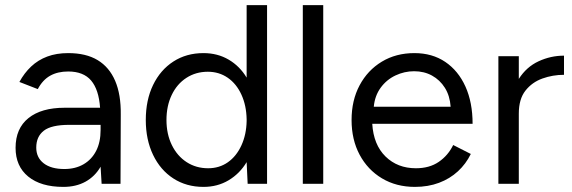

<svg xmlns="http://www.w3.org/2000/svg" viewBox="-20 -720 2240 752"><path d="M228 12Q140 12 90.5 -28.5Q41 -69 41 -141Q41 -217 91.5 -257.5Q142 -298 233 -298H372Q367 -369 337 -404.5Q307 -440 247 -440Q206 -440 176.5 -423.5Q147 -407 128 -371L56 -399Q75 -434 102 -459.5Q129 -485 165 -498.5Q201 -512 247 -512Q317 -512 362.5 -484.5Q408 -457 431 -403.5Q454 -350 453 -271L452 0H378L374 -67Q352 -29 315 -8.5Q278 12 228 12ZM232 -58Q275 -58 307 -76.5Q339 -95 356.5 -129Q374 -163 374 -211V-231H251Q181 -231 151.5 -208Q122 -185 122 -142Q122 -103 151 -80.5Q180 -58 232 -58Z M777 12Q710 12 659 -21Q608 -54 579.5 -113.5Q551 -173 551 -250Q551 -328 579.5 -387Q608 -446 659 -479Q710 -512 777 -512Q832 -512 875.5 -486.5Q919 -461 946 -416V-700H1026V0H950L946 -85Q919 -40 875.5 -14Q832 12 777 12ZM795 -61Q839 -61 872.5 -84.5Q906 -108 925.5 -150.5Q945 -193 946 -246V-253Q945 -307 925.5 -349.5Q906 -392 872 -415.5Q838 -439 794 -439Q747 -439 710 -415Q673 -391 652.5 -348Q632 -305 632 -250Q632 -195 653 -152Q674 -109 711 -85Q748 -61 795 -61Z M1166 0V-700H1246V0Z M1605 12Q1532 12 1476 -21.5Q1420 -55 1388.5 -114Q1357 -173 1357 -250Q1357 -327 1388.5 -386Q1420 -445 1475.5 -478.5Q1531 -512 1603 -512Q1673 -512 1724 -477.5Q1775 -443 1803 -381Q1831 -319 1831 -235H1438Q1443 -153 1490 -107Q1537 -61 1609 -61Q1662 -61 1698.5 -86Q1735 -111 1755 -152L1824 -117Q1805 -78 1773.5 -49Q1742 -20 1699.5 -4Q1657 12 1605 12ZM1444 -302H1745Q1742 -345 1722.5 -376Q1703 -407 1672 -424Q1641 -441 1602 -441Q1564 -441 1529 -424.5Q1494 -408 1471 -376.5Q1448 -345 1444 -302Z M1932 0V-500H2012V-411Q2042 -458 2089.5 -480Q2137 -502 2189 -502V-427Q2145 -427 2104.5 -412.5Q2064 -398 2038 -365Q2012 -332 2012 -275V0Z"/></svg>

Font: Figtree Light
Style: Regular
Weight: 400
Version: Version 2.002